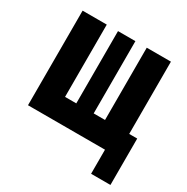

<svg xmlns="http://www.w3.org/2000/svg" viewBox="-150 -648 887 910"><g transform="rotate(30 293.0 -193.5)"><path d="M397.5 0V-517.6H529.8V0ZM75.2 0V-122.1H513.2V0ZM46.4 0V-517.6H178.7V0ZM467.8 131.8V-122.1H573.7V131.8ZM240.2 0V-517.6H335.4V0Z"/></g></svg>

Font: Cascadia Mono
Style: Regular
Weight: 400
Monospace: yes
Designer: Aaron Bell
Foundry: Saja Typeworks
Version: Version 2404.023